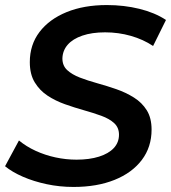

<svg xmlns="http://www.w3.org/2000/svg" viewBox="-21 -730 677 760"><path d="M270 10Q215 10 163.5 -1Q112 -12 69.5 -30.5Q27 -49 -1 -72L54 -174Q83 -150 120 -133Q157 -116 198.5 -107Q240 -98 282 -98Q333 -98 371 -110Q409 -122 429.5 -144Q450 -166 450 -197Q450 -225 431 -242.5Q412 -260 380.5 -271.5Q349 -283 311.5 -293.5Q274 -304 236 -317.5Q198 -331 167 -351.5Q136 -372 116.5 -404Q97 -436 97 -484Q97 -553 135.5 -603.5Q174 -654 242.5 -682Q311 -710 402 -710Q470 -710 531 -695Q592 -680 636 -651L585 -548Q546 -574 497 -588Q448 -602 395 -602Q343 -602 305 -589Q267 -576 247 -553Q227 -530 226 -499Q226 -470 245 -452.5Q264 -435 295 -423Q326 -411 364 -400.5Q402 -390 439.5 -377Q477 -364 509 -344Q541 -324 560 -293.5Q579 -263 579 -217Q579 -148 540.5 -97Q502 -46 432.5 -18Q363 10 270 10Z"/></svg>

Font: MOST Montserrat SemiBold
Style: Italic
Weight: 600
Italic angle: -11.3°
Designer: Julieta Ulanovsky
Foundry: Julieta Ulanovsky
Version: Version 8.000;March 11, 2024;FontCreator 15.0.0.2926 64-bit